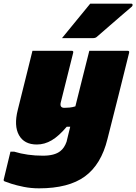

<svg xmlns="http://www.w3.org/2000/svg" viewBox="-72 -827 743 1047"><path d="M105 -550H319Q330 -550 327 -539Q310 -471 293 -403Q276 -335 259 -267Q253 -239 279 -239Q292 -239 307.5 -240.5Q323 -242 339 -247Q359 -326 377.5 -401Q396 -476 415 -550H624Q635 -550 632 -539Q603 -421 573.5 -304Q544 -187 514 -69Q480 70 391 135Q302 200 141 200Q97 200 57.5 192Q18 184 -10 175Q-38 166 -47 162Q-53 159 -52 153Q-43 115 -33.5 76.5Q-24 38 -15 0H5Q77 22 162 22Q226 22 257 -3Q279 -20 291 -54Q296 -75 301 -95.5Q306 -116 311 -136H292Q249 -85 210 -62Q171 -39 129 -39Q60 -39 31.5 -90Q3 -141 25 -228Q39 -284 53 -340.5Q67 -397 81 -453Q87 -477 93 -501.5Q99 -526 105 -550ZM420 -807H644Q650 -807 651 -801.5Q652 -796 647 -791Q614 -763 584.5 -737.5Q555 -712 524.5 -685.5Q494 -659 456 -626Q449 -619 433 -619H266Q304 -666 342.5 -712.5Q381 -759 420 -807Z"/></svg>

Font: Recursive Mn Lnr St XBk
Style: Italic
Weight: 1000
Italic angle: -15°
Monospace: yes
Version: Version 1.079;hotconv 1.0.112;makeotfexe 2.5.65598; ttfautoh